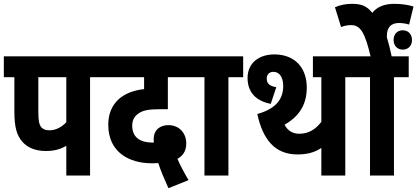

<svg xmlns="http://www.w3.org/2000/svg" viewBox="-20 -916 2178 1002"><path d="M450 -513H528V-622H0V-513H55V-335C55 -250 68 -211 95 -178C120 -149 159 -128 219 -128C263 -128 295 -137 326 -155V0H450ZM326 -513V-278C303 -254 273 -236 238 -236C219 -236 206 -241 196 -251C184 -267 180 -285 180 -337V-513Z M859 66 964 24C942 -13 921 -52 906 -87C932 -102 952 -124 952 -168C952 -220 917 -263 858 -263C818 -263 782 -240 782 -190C782 -185 782 -178 783 -172C781 -172 779 -172 777 -172C704 -172 670 -205 670 -260C670 -288 681 -308 699 -321C723 -340 754 -346 814 -346H856V-513H995V-622H515V-513H732V-451C678 -445 633 -428 600 -399C567 -368 545 -327 545 -265C545 -120 656 -64 771 -64C783 -64 795 -64 806 -65C818 -27 838 20 859 66Z M1172 -513H1249V-622H982V-513H1047V0H1172Z M1782 -513H1860V-622H1613V-513H1657V-280C1627 -241 1591 -218 1541 -218C1506 -218 1481 -235 1465 -265C1547 -312 1581 -376 1581 -459C1581 -565 1516 -632 1412 -632C1333 -632 1272 -589 1272 -509C1272 -431 1320 -388 1393 -374L1422 -461C1385 -467 1372 -481 1372 -507C1372 -526 1385 -541 1406 -541C1442 -541 1458 -508 1458 -467C1458 -398 1419 -348 1323 -321C1352 -185 1417 -110 1532 -110C1580 -110 1620 -119 1657 -144V0H1782Z M2036 -513H2113V-622H2024C2016 -660 2008 -692 1999 -721C1999 -723 1999 -726 1999 -728C1999 -769 2017 -796 2062 -796C2079 -796 2099 -793 2115 -788L2138 -882C2113 -890 2078 -896 2037 -896C1986 -896 1947 -880 1923 -849C1892 -888 1861 -896 1816 -896C1785 -896 1755 -890 1728 -878L1760 -775C1776 -781 1793 -785 1813 -785C1864 -785 1886 -738 1914 -622H1846V-513H1911V0H2036ZM2082 -657C2111 -657 2130 -678 2130 -707C2130 -737 2111 -758 2082 -758C2053 -758 2034 -737 2034 -708C2034 -678 2053 -657 2082 -657Z"/></svg>

Font: Noto Sans Devanagari UI Condensed
Style: Bold
Weight: 700
Width: 3
Designer: Jelle Bosma - Monotype Design Team
Foundry: Monotype Imaging Inc.
Version: Version 2.004